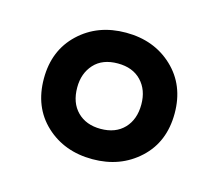

<svg xmlns="http://www.w3.org/2000/svg" viewBox="-56 -793 496 434"><g transform="rotate(15 191.5 -576.0)"><path d="M191 -428Q125 -428 81.5 -468.5Q38 -509 38 -576Q38 -642 81.5 -683Q125 -724 191 -724Q257 -724 300.5 -683Q344 -642 344 -576Q344 -509 300 -468.5Q256 -428 191 -428ZM191 -499Q226 -499 246 -520Q266 -541 266 -576Q266 -610 246 -631Q226 -652 191 -652Q155 -652 135.5 -630.5Q116 -609 116 -576Q116 -540 136.5 -519.5Q157 -499 191 -499Z"/></g></svg>

Font: Noto Sans Condensed SemiBold
Style: Regular
Weight: 600
Width: 3
Designer: Monotype Design Team
Foundry: Monotype Imaging Inc.
Version: Version 2.013; ttfautohint (v1.8.4.7-5d5b)